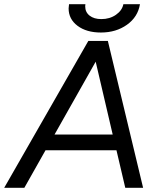

<svg xmlns="http://www.w3.org/2000/svg" viewBox="-52 -895 754 915"><path d="M369 -700H462L630 0H545L503 -179H165L64 0H-32ZM485 -254 404 -601 208 -254ZM275 -855Q275 -861 277 -875H355L354 -865Q354 -837 375 -820.5Q396 -804 431 -804Q471 -804 500.5 -824.5Q530 -845 536 -875H615Q605 -814 553 -777Q501 -740 429 -740Q360 -740 317.5 -772Q275 -804 275 -855Z"/></svg>

Font: Oak Sans
Style: Italic
Weight: 400
Italic angle: -9.49998°
Foundry: Erik Kennedy, Walven
Version: Version 1.000